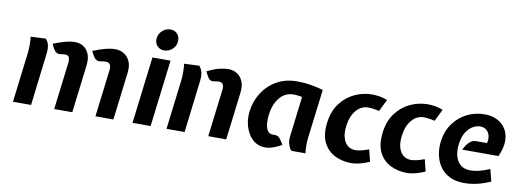

<svg xmlns="http://www.w3.org/2000/svg" viewBox="-60 -1100 3946 1463"><g transform="rotate(10 1912.5 -369.0)"><path d="M713 0 758 -367Q761 -392 752 -408Q743 -424 715 -424Q706 -424 695 -421.5Q684 -419 671 -418Q647 -416.5 630.2 -438.2Q613.5 -460 603 -487Q661 -509.5 700.5 -519.8Q740 -530 775 -530Q809.5 -530 839.8 -512.5Q870 -495 886.8 -459.2Q903.5 -423.5 897 -369L852 0ZM75 0 122 -386Q125 -414 125.5 -445.5Q126 -477 122 -512L239 -517Q260 -490 264 -463.5Q268 -437 264 -407L215 0ZM394 0 439 -367Q442 -392 434.8 -408Q427.5 -424 402 -424Q393 -424 383.5 -422Q374 -420 362 -419Q338 -417.5 322.2 -439.2Q306.5 -461 296 -488Q353 -510 391 -520Q429 -530 464 -530Q498.5 -530 527 -512.5Q555.5 -495 570.5 -459.2Q585.5 -423.5 579 -369L534 0Z M1000 0 1063 -517H1203L1140 0ZM1141 -585Q1106.5 -585 1086 -608.8Q1065.5 -632.5 1069 -667Q1073.5 -702.5 1100.5 -726.8Q1127.5 -751 1162 -751Q1196.5 -751 1217 -726.8Q1237.5 -702.5 1233 -667Q1229.5 -632.5 1202.5 -608.8Q1175.5 -585 1141 -585Z M1586 0 1631 -367Q1634 -392 1625.8 -408Q1617.5 -424 1592 -424Q1582.5 -424 1573 -421.5Q1563.5 -419 1549 -418Q1525 -416.5 1511.2 -438.2Q1497.5 -460 1486 -484Q1538.5 -510.5 1577.5 -520.2Q1616.5 -530 1651 -530Q1685.5 -530 1715 -512.5Q1744.5 -495 1760.5 -459.2Q1776.5 -423.5 1770 -369L1725 0ZM1263 0 1310 -386Q1313 -414 1313 -445.5Q1313 -477 1309 -512L1426 -517Q1447 -490 1451.5 -463.5Q1456 -437 1452 -407L1403 0Z M2037 9Q1989.5 11.5 1954.2 -9.8Q1919 -31 1896.8 -68.2Q1874.5 -105.5 1866 -150.5Q1857.5 -195.5 1863 -240Q1872.5 -319.5 1914 -385.2Q1955.5 -451 2023.5 -490Q2091.5 -529 2181 -529Q2209 -529 2237.2 -526.8Q2265.5 -524.5 2300.5 -518Q2335.5 -511.5 2384 -499L2338 -126Q2334.5 -98.5 2334 -67Q2333.5 -35.5 2338 0H2231Q2219 -7 2207.2 -37.8Q2195.5 -68.5 2200 -105L2238 -418Q2218.5 -422.5 2201.5 -424.2Q2184.5 -426 2174 -426Q2106 -426 2064 -374.2Q2022 -322.5 2012 -240Q2008 -208 2010.5 -174Q2013 -140 2028 -117.2Q2043 -94.5 2077 -97Q2106.5 -99.5 2122.5 -79.8Q2138.5 -60 2154 -32Q2124 -15.5 2093.2 -4Q2062.5 7.5 2037 9Z M2695 13Q2625.5 13 2567.8 -15Q2510 -43 2479.2 -103Q2448.5 -163 2460 -259Q2471.5 -349.5 2517 -409.8Q2562.5 -470 2627.5 -500Q2692.5 -530 2762 -530Q2789 -530 2820.2 -524.8Q2851.5 -519.5 2880 -508L2834 -415Q2811 -421 2788.2 -424Q2765.5 -427 2749 -427Q2695 -427 2656.5 -382Q2618 -337 2608 -259Q2601.5 -206.5 2612 -168.8Q2622.5 -131 2647.2 -110.5Q2672 -90 2708 -90Q2729 -90 2753.2 -95.8Q2777.5 -101.5 2811 -114L2834 -22Q2793 -4 2757.5 4.5Q2722 13 2695 13Z M3125 13Q3055.5 13 2997.8 -15Q2940 -43 2909.2 -103Q2878.5 -163 2890 -259Q2901.5 -349.5 2947 -409.8Q2992.5 -470 3057.5 -500Q3122.5 -530 3192 -530Q3219 -530 3250.2 -524.8Q3281.5 -519.5 3310 -508L3264 -415Q3241 -421 3218.2 -424Q3195.5 -427 3179 -427Q3125 -427 3086.5 -382Q3048 -337 3038 -259Q3031.5 -206.5 3042 -168.8Q3052.5 -131 3077.2 -110.5Q3102 -90 3138 -90Q3159 -90 3183.2 -95.8Q3207.5 -101.5 3241 -114L3264 -22Q3223 -4 3187.5 4.5Q3152 13 3125 13Z M3568 13Q3499.5 13 3452.5 -11.2Q3405.5 -35.5 3378.2 -76.2Q3351 -117 3341.5 -166.8Q3332 -216.5 3338 -267Q3348.5 -349.5 3391.2 -408.5Q3434 -467.5 3497.2 -498.8Q3560.5 -530 3633 -530Q3688.5 -530 3731 -508.2Q3773.5 -486.5 3797 -447Q3820.5 -407.5 3820.2 -353.5Q3820 -299.5 3790 -235H3510Q3525 -269.5 3548.8 -293.2Q3572.5 -317 3598 -317H3687Q3695 -347.5 3688.8 -374Q3682.5 -400.5 3663.5 -416.8Q3644.5 -433 3614 -433Q3586.5 -433 3557.5 -416.5Q3528.5 -400 3506.2 -364.5Q3484 -329 3477 -272Q3470 -214.5 3482.8 -173.8Q3495.5 -133 3524.8 -111.5Q3554 -90 3596 -90Q3630.5 -90 3665.5 -98.8Q3700.5 -107.5 3746 -127L3770 -34Q3713 -8.5 3663.8 2.2Q3614.5 13 3568 13Z"/></g></svg>

Font: Expletus Sans
Style: Bold Italic
Weight: 700
Italic angle: -7°
Version: Version 7.500